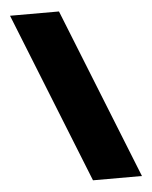

<svg xmlns="http://www.w3.org/2000/svg" viewBox="-52 -757 634 801"><g transform="rotate(-5 265.0 -357.0)"><path d="M20 -714H225L510 0H305Z"/></g></svg>

Font: Prompt ExtraBold
Style: Regular
Weight: 800
Designer: Katatrad Team
Foundry: CadsonDemak
Version: Version 1.001